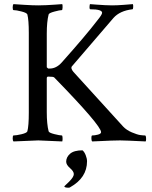

<svg xmlns="http://www.w3.org/2000/svg" viewBox="-20 -666 717 908"><path d="M161.1 -640.6Q180.7 -640.6 199.2 -641.6Q217.8 -642.6 239.3 -644Q260.7 -645.5 274.4 -646.5Q276.4 -642.6 275.9 -630.4Q275.4 -618.2 272.5 -618.2Q262.7 -618.2 237.3 -611.3Q211.9 -604.5 210 -597.7Q201.2 -563.5 201.2 -506.8V-347.7L208 -341.8H214.8Q246.1 -341.8 271.5 -370.1Q385.7 -498 439.5 -568.4Q462.9 -596.7 462.9 -605.5Q462.9 -622.1 407.2 -622.1Q403.3 -622.1 403.3 -630.9Q403.3 -639.6 405.3 -646.5Q418 -645.5 438.5 -644Q459 -642.6 476.6 -641.6Q494.1 -640.6 509.8 -640.6Q534.2 -640.6 565.4 -643.1Q596.7 -645.5 608.4 -646.5Q610.4 -642.6 609.9 -632.3Q609.4 -622.1 606.4 -622.1Q546.9 -615.2 516.6 -581.1L320.3 -352.5Q312.5 -343.8 327.1 -326.2L562.5 -67.4Q578.1 -50.8 603.5 -40Q628.9 -29.3 643.1 -27.3Q657.2 -25.4 666 -25.4Q670.9 -25.4 670.9 -7.8Q670.9 -1 668.9 2.9Q571.3 -2 547.9 -2Q523.4 -2 503.9 -1Q484.4 0 460 1Q435.5 2 416 2.9Q412.1 -1 412.1 -13.2Q412.1 -25.4 416 -25.4Q427.7 -25.4 442.9 -29.3Q458 -33.2 458 -41Q458 -72.3 236.3 -299.8Q232.4 -303.7 208 -303.7Q201.2 -303.7 201.2 -295.9V-135.7Q201.2 -79.1 210 -44.9Q211.9 -38.1 237.3 -31.7Q262.7 -25.4 272.5 -25.4Q275.4 -25.4 275.9 -13.7Q276.4 -2 274.4 2.9Q176.8 -2 161.1 -2Q156.2 -2 43.9 2.9Q40 -1 40 -11.7Q40 -25.4 43.9 -25.4Q56.6 -25.4 81.5 -31.2Q106.4 -37.1 109.4 -44.9Q116.2 -71.3 116.2 -131.8V-510.7Q116.2 -571.3 109.4 -597.7Q106.4 -605.5 81.5 -611.8Q56.6 -618.2 43.9 -618.2Q40 -618.2 40 -630.9Q40 -642.6 43.9 -646.5Q56.6 -645.5 95.7 -643.1Q134.8 -640.6 161.1 -640.6ZM293 98.6Q293 77.1 311.5 61Q330.1 44.9 370.1 44.9Q378.9 51.8 385.3 67.9Q391.6 84 391.6 96.7Q391.6 174.8 311.5 219.7Q309.6 221.7 303.7 221.7Q284.2 221.7 284.2 214.8L306.6 193.4Q329.1 170.9 329.1 157.2Q329.1 144.5 311 128.9Q293 113.3 293 98.6Z"/></svg>

Font: Crimson Text
Style: Roman
Weight: 400
Version: Version 0.13